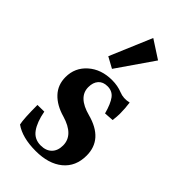

<svg xmlns="http://www.w3.org/2000/svg" viewBox="-215 -732 803 803"><g transform="rotate(45 187.0 -330.0)"><path d="M153.3 -457.5 105 -483.9 184.1 -670.9 264.6 -618.7ZM170.4 11.2Q91.3 11.2 45.9 -21Q39.6 -49.3 39.6 -130.4L79.6 -130.9Q89.4 -78.1 110.4 -49.1Q131.3 -20 168.9 -20Q200.2 -20 217.8 -37.6Q235.4 -55.2 235.4 -86.4Q235.4 -147.9 150.4 -172.9Q98.6 -187.5 69.3 -218.8Q40 -250 40 -295.9Q40 -351.6 81.5 -388.2Q123 -424.8 187.5 -424.8Q220.2 -424.8 248 -413.6Q274.4 -402.8 305.2 -410.2Q309.6 -378.9 309.6 -348.6Q309.6 -332.5 306.6 -308.1L264.6 -305.2Q252 -351.1 236.1 -372.1Q220.2 -393.1 191.9 -393.1Q165.5 -393.1 151.4 -377.2Q137.2 -361.3 137.2 -333.5Q137.2 -274.9 222.2 -252.4Q335 -222.2 335 -126Q335 -61.5 290.8 -25.1Q246.6 11.2 170.4 11.2Z"/></g></svg>

Font: Elstob 18pt
Style: Bold
Weight: 700
Designer: Peter S. Baker
Version: Version 1.015